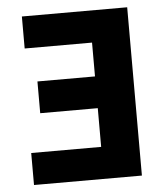

<svg xmlns="http://www.w3.org/2000/svg" viewBox="-49 -696 646 741"><g transform="rotate(-5 274.0 -326.0)"><path d="M53 0V-124H324V-274H101V-397H324V-528H63V-652H471V0Z"/></g></svg>

Font: Source Sans 3 ExtraLight
Style: Bold
Weight: 700
Version: Version 3.052;hotconv 1.1.0;makeotfexe 2.6.0